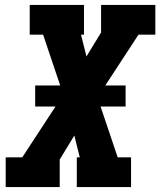

<svg xmlns="http://www.w3.org/2000/svg" viewBox="-20 -755 647 775"><path d="M3 0V-120H70L204 -325H122V-410H223L154 -615H100V-735H319V-615H307L329 -527L388 -624V-735H607V-615H539L405 -410H487V-325H386L455 -120H509V0H290V-120H302L280 -208L221 -111V0Z"/></svg>

Font: Iosevka Slab Heavy Extended
Style: Italic
Weight: 900
Width: 7
Italic angle: -9°
Monospace: yes
Designer: Belleve Invis
Foundry: Belleve Invis
Version: Version 11.1.0; ttfautohint (v1.8.3)